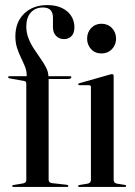

<svg xmlns="http://www.w3.org/2000/svg" viewBox="-20 -736 531 756"><path d="M171.5 -28.5Q171.5 -23 174.5 -19.5Q177.5 -16 184 -15L242.5 -8.5Q246 -8 247.5 -7Q249 -6 249 -3.5Q249 0 244 0H32Q30.5 0 29.2 -1Q28 -2 28 -3.5Q28 -5 29.2 -6.2Q30.5 -7.5 33 -7.5L71.5 -14Q77.5 -15.5 80.5 -18.5Q83.5 -21.5 83.5 -26V-406.5Q83.5 -410.5 81.8 -413.5Q80 -416.5 75.5 -417L17 -427.5Q14.5 -428.5 13.2 -429.5Q12 -430.5 12 -432.5Q12 -434 13.5 -435Q15 -436 16.5 -436H91L85 -431.5V-440.5Q85 -457.5 78.2 -474Q71.5 -490.5 62.8 -508.5Q54 -526.5 47.2 -547.2Q40.5 -568 40.5 -592.5Q40.5 -649 75.2 -682.5Q110 -716 166 -716Q201 -716 225 -704Q249 -692 261 -672.2Q273 -652.5 273 -629.5Q273 -605.5 261.5 -593.8Q250 -582 232 -582Q213.5 -582 201 -594.5Q188.5 -607 188.5 -629V-666.5Q188.5 -686 179 -696.2Q169.5 -706.5 149 -706.5Q119 -706.5 101.2 -686.5Q83.5 -666.5 83.5 -631.5Q83.5 -607.5 92.2 -585.2Q101 -563 114 -543.2Q127 -523.5 140 -505Q153 -486.5 161.8 -469.2Q170.5 -452 170.5 -435.5V-427L165 -436H255Q258 -436 259.5 -435.2Q261 -434.5 261 -432.5Q261 -429 257.5 -427Q254 -425 248.5 -425H171.5ZM427.5 -437.5V-28.5Q427.5 -22 430.5 -18.2Q433.5 -14.5 440 -13L471 -8Q474.5 -8 475.5 -6.8Q476.5 -5.5 476.5 -3.5Q476.5 -2 475.2 -1Q474 0 471.5 0H292Q290 0 288.8 -1Q287.5 -2 287.5 -3.5Q287.5 -5 288.8 -6Q290 -7 292.5 -7.5L325.5 -13Q332 -14.5 335 -18.2Q338 -22 338 -27.5V-393.5Q338 -396.5 336.5 -398.2Q335 -400 331.5 -400.5H292.5Q290.5 -400.5 289.2 -401.5Q288 -402.5 288 -404Q288 -406 289.2 -407Q290.5 -408 293 -408.5L411 -442Q415.5 -443.5 417.5 -443.8Q419.5 -444 421.5 -444Q424.5 -444 426 -442.2Q427.5 -440.5 427.5 -437.5ZM379.5 -525.5Q354.5 -525.5 338.8 -542.5Q323 -559.5 323 -584Q323 -608.5 339 -625.5Q355 -642.5 379.5 -642.5Q404.5 -642.5 420.8 -625.5Q437 -608.5 437 -584Q437 -559.5 420.8 -542.5Q404.5 -525.5 379.5 -525.5Z"/></svg>

Font: Fraunces 96pt
Style: Regular
Weight: 400
Version: Version 1.000;[b76b70a41]